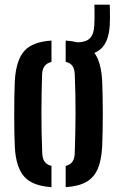

<svg xmlns="http://www.w3.org/2000/svg" viewBox="-20 -778 491 806"><path d="M42.2 -162Q40.9 -186.8 40.3 -222.3Q39.7 -257.7 39.7 -297.2Q39.7 -336.6 40.3 -373.6Q40.9 -410.7 42.2 -438.4Q47.2 -524.3 81.5 -563.4Q115.8 -602.6 196.1 -607.7V-518.2Q175.8 -512.8 166.6 -499.8Q157.4 -486.7 156.7 -465.2Q155.5 -430 154.8 -390.1Q154 -350.2 153.9 -307.7Q153.8 -265.2 154.7 -221.8Q155.5 -178.3 157.3 -135.4Q158 -112.9 167.1 -99.7Q176.3 -86.4 196.1 -81.6V7.7Q115.2 2.4 80.8 -37.5Q46.4 -77.4 42.2 -162ZM255.7 7.7V-81.6Q275.8 -86.6 284.4 -99.8Q293.1 -112.9 293.8 -134.7Q295.3 -179.7 296.1 -220.7Q297 -261.8 297.1 -301.5Q297.2 -341.3 296.4 -381.9Q295.5 -422.4 293.8 -466.1Q293.1 -488 284.3 -500.9Q275.6 -513.9 255.7 -518.4V-607.7Q310.6 -604.1 343 -585.4Q375.3 -566.6 390.7 -530.4Q406 -494.3 408.9 -438.4Q410.1 -411.9 410.8 -376.1Q411.6 -340.4 411.6 -301.7Q411.6 -262.9 410.8 -226.5Q410.1 -190.1 408.9 -162Q405.7 -105.5 390.4 -69.3Q375 -33.1 342.7 -14.5Q310.4 4.1 255.7 7.7ZM300.1 -542.8Q281.1 -542.8 264.8 -545.3L263.6 -600Q272.8 -600 282.3 -600Q291.9 -600 300.7 -600Q340.9 -600.4 357.4 -617.4Q374 -634.4 375.8 -670.8Q376.5 -683.4 376.8 -700.2Q377 -716.9 376.8 -732.9Q376.5 -748.8 376.3 -758.5H440.7Q441.2 -747.6 441.5 -731.6Q441.7 -715.5 441.6 -699.2Q441.5 -682.8 440.7 -671.4Q436.6 -603.5 403.7 -573.1Q370.8 -542.8 300.1 -542.8Z"/></svg>

Font: Big Shoulders Stencil Text Thin
Style: Regular
Weight: 100
Designer: Patric King
Foundry: XO Type Co
Version: Version 2.001